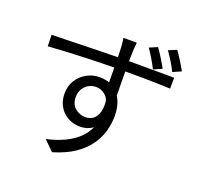

<svg xmlns="http://www.w3.org/2000/svg" viewBox="-148 -997 1296 1231"><g transform="rotate(20 500.0 -381.0)"><path d="M598.4 -780.9Q598 -775.6 596.6 -762.7Q595.2 -749.8 594.5 -737.1Q593.8 -724.5 593.4 -717.9Q592.4 -698.5 592.2 -665.8Q592 -633.2 592 -593.9Q592 -554.7 592.5 -514.9Q593 -475.2 593.5 -439.8Q594 -404.4 594 -380.4L518 -419.3Q518 -432.8 518 -461.5Q518 -490.2 517.7 -527.1Q517.4 -564 516.9 -601.6Q516.4 -639.2 515.7 -670.1Q515 -700.9 514 -717.5Q512.9 -737.7 510.8 -756.2Q508.7 -774.8 507.3 -780.9ZM67.4 -641.7Q108.3 -642.4 160.5 -643.8Q212.7 -645.2 271.4 -646.8Q330 -648.4 389.9 -649.7Q449.9 -651 505.5 -651.8Q561 -652.6 607.5 -652.6Q653.1 -652.6 697.8 -652.5Q742.4 -652.4 781.6 -652.4Q820.8 -652.4 851.5 -652.1Q882.1 -651.8 900.2 -651.8L899.5 -577.3Q857.4 -579.3 786.8 -580.9Q716.1 -582.5 606.1 -582.5Q541.6 -582.5 471.3 -581.3Q401 -580.1 329.8 -577.6Q258.7 -575.1 192.3 -571.7Q126 -568.3 69.6 -564.1ZM592.2 -351.3Q592.2 -284.5 572.8 -239.9Q553.4 -195.3 518.9 -173Q484.4 -150.6 438.7 -150.6Q407.1 -150.6 377.6 -161.4Q348.1 -172.2 324.8 -193.7Q301.4 -215.3 287.8 -246.4Q274.2 -277.5 274.2 -318.2Q274.2 -368.2 298.3 -407.1Q322.4 -446.1 362.9 -469Q403.3 -491.9 451 -491.9Q509.4 -491.9 548.2 -465.5Q587.1 -439.2 606.7 -393.7Q626.3 -348.2 626.3 -290Q626.3 -239.5 612 -187.7Q597.8 -135.8 564 -87.8Q530.2 -39.7 472.6 -0.5Q415 38.8 327.7 64.8L260.7 -0.8Q329 -16.4 382.6 -41.6Q436.1 -66.9 473.4 -103Q510.7 -139 530.1 -187.2Q549.5 -235.3 549.5 -297.2Q549.5 -365.1 520.7 -395.2Q491.8 -425.2 450.2 -425.2Q424.2 -425.2 401.2 -412.3Q378.2 -399.4 363.8 -375.8Q349.4 -352.1 349.4 -319.4Q349.4 -272.2 379.8 -245.9Q410.1 -219.6 450.8 -219.6Q482.4 -219.6 504.6 -237.2Q526.8 -254.9 536.1 -290.5Q545.4 -326.1 537.6 -378.9ZM736.2 -801.3Q753.9 -776.3 775.1 -742.3Q796.3 -708.2 811.1 -680.4L754.4 -655.3Q738.8 -685.3 719.2 -718.5Q699.6 -751.8 680.9 -777.8ZM857.6 -827Q875.4 -802.1 896.2 -769.1Q916.9 -736.2 933 -707.1L876 -682Q860.4 -713.2 840.9 -745.6Q821.3 -777.9 802 -803.5Z"/></g></svg>

Font: Noto Sans JP
Style: Regular
Weight: 100
Designer: Ryoko NISHIZUKA 西塚涼子 (kana, bopomofo & ideographs); Paul D. Hunt (Latin, Greek & Cyrillic); Sandoll Communications 산돌커뮤니
Foundry: Adobe
Version: Version 2.004;hotconv 1.0.118;makeotfexe 2.5.65603